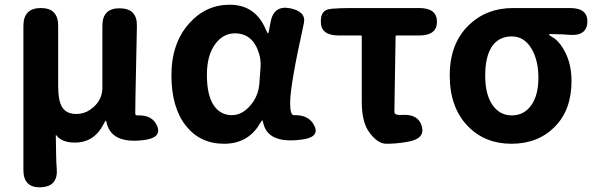

<svg xmlns="http://www.w3.org/2000/svg" viewBox="-20 -594 2520 812"><path d="M153 198Q79 201 79 125V-485Q79 -560 153 -560Q226 -560 226 -485V-229Q226 -166 244 -139Q262 -112 303 -112Q336 -112 362 -130.5Q388 -149 400 -171Q413 -195 413 -222V-485Q413 -560 487 -559Q561 -558 559 -483L553 -190Q552 -153 552 -116Q552 -106 559 -106Q626 -109 645 -60Q665 -10 584 -1Q452 14 431 -74Q429 -84 427.5 -84Q426 -84 419 -71Q379 9 297 9Q242 9 219 -21Q216 -25 216 -20Q217 88 220 119Q226 195 153 198Z M1093 -76Q1091 -85 1089 -85Q1087 -85 1079 -71Q1029 14 927.5 14Q826 14 765.5 -63Q705 -140 705 -275.5Q705 -411 780 -495Q850 -574 952 -574Q1062 -574 1106 -465Q1111 -453 1113 -453Q1115 -453 1117 -462L1124 -499Q1137 -573 1207 -559Q1276 -545 1265 -495Q1207 -234 1207 -159Q1207 -106 1223 -107Q1288 -109 1310 -61Q1333 -12 1251 -3Q1111 14 1093 -76ZM961 -107Q1003 -107 1038 -147Q1073 -187 1077 -242L1082 -311Q1084 -341 1075 -369Q1049 -453 973 -453Q925 -453 892 -410Q855 -362 855 -277.5Q855 -193 883 -150Q911 -107 961 -107Z M1696 7Q1655 14 1614 14Q1577 14 1542 -34Q1510 -77 1510 -164V-439Q1510 -444 1505 -444H1413Q1339 -444 1337 -498Q1334 -553 1378 -556L1382 -557Q1421 -560 1461 -560H1753Q1828 -560 1828 -502Q1828 -444 1753 -444H1658Q1653 -444 1653 -439L1649 -195Q1648 -158 1648 -121Q1648 -106 1679 -108Q1749 -113 1764 -60Q1779 -6 1702 6Z M1959 -60Q1882 -139 1882 -275Q1882 -411 1964 -489Q2038 -560 2150 -560H2391Q2467 -560 2464 -499Q2460 -439 2384 -447Q2371 -449 2307 -450Q2302 -450 2302 -447.5Q2302 -445 2316 -437Q2347 -420 2372 -369.5Q2397 -319 2397 -251Q2397 -129 2326 -57.5Q2255 14 2143 14Q2031 14 1959 -60ZM2228 -388Q2197 -440 2144.5 -440Q2092 -440 2063 -401Q2032 -358 2032 -274Q2032 -195 2062.5 -150.5Q2093 -106 2144.5 -106Q2196 -106 2226.5 -148.5Q2257 -191 2257 -265Q2257 -339 2228 -388Z"/></svg>

Font: Resource Han Rounded KR
Style: Bold
Weight: 700
Designer: Cyano Hao (round all glyphs); Ryoko NISHIZUKA 西塚涼子 (kana, bopomofo & ideographs); Paul D. Hunt (Latin, Greek & Cyrillic)
Foundry: Cyano Hao
Version: 0.990